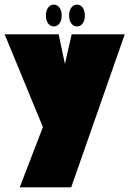

<svg xmlns="http://www.w3.org/2000/svg" viewBox="-30 -678 559 828"><path d="M508 -530 277 130H55L155 -130L-10 -530H223L250 -402L279 -530ZM202 -658Q217 -658 226.5 -645Q236 -632 236 -611Q236 -590 226.5 -577Q217 -564 202 -564Q187 -564 177.5 -577Q168 -590 168 -611Q168 -632 177.5 -645Q187 -658 202 -658ZM302 -658Q317 -658 326.5 -645Q336 -632 336 -611Q336 -590 326.5 -577Q317 -564 302 -564Q287 -564 277.5 -577Q268 -590 268 -611Q268 -632 277.5 -645Q287 -658 302 -658Z"/></svg>

Font: FFF_tuoi-tre Text
Style: Regular
Weight: 700
Designer: bBox Type GmbH
Foundry: bBox Type GmbH
Version: Version 1.001